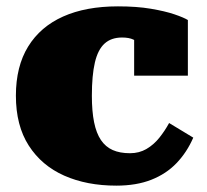

<svg xmlns="http://www.w3.org/2000/svg" viewBox="-20 -573 651 604"><path d="M389 -91Q418 -91 441 -104.5Q464 -118 481.5 -140Q499 -162 512 -186L588 -140Q568 -94 535.5 -60Q503 -26 456 -7.5Q409 11 346 11Q253 11 182 -20.5Q111 -52 70.5 -115Q30 -178 30 -272Q30 -364 68.5 -426.5Q107 -489 178.5 -521Q250 -553 351 -553Q410 -553 454.5 -545.5Q499 -538 528.5 -528Q558 -518 571 -510V-335H402V-495Q417 -496 424 -487Q431 -478 433 -466Q435 -454 432.5 -443.5Q430 -433 426 -431Q413 -442 399.5 -448.5Q386 -455 364 -455Q330 -455 309 -436Q288 -417 278.5 -376.5Q269 -336 269 -272Q269 -223 276 -188.5Q283 -154 297.5 -132.5Q312 -111 334.5 -101Q357 -91 389 -91Z"/></svg>

Font: Roboto Serif Black
Style: Regular
Weight: 900
Designer: Greg Gazdowicz
Foundry: Commercial Type
Version: Version 1.008